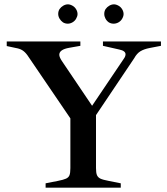

<svg xmlns="http://www.w3.org/2000/svg" viewBox="-20 -864 771 884"><path d="M721 -673V-653L669 -643Q643 -638 626.5 -628Q610 -618 598 -596L422 -334V-90Q422 -68 426.5 -57.5Q431 -47 442.5 -41.5Q454 -36 481 -31L536 -20V0H190V-20L246 -31Q272 -36 284 -41.5Q296 -47 300 -57.5Q304 -68 304 -90V-319L106 -610Q95 -625 83 -632.5Q71 -640 53 -643L11 -652V-673H350V-653L299 -644Q253 -636 253 -612Q253 -601 265 -583L404 -377L549 -592Q558 -604 558 -614Q558 -630 529 -636L454 -653V-673ZM248 -800Q248 -812 254 -822Q261 -832 271.5 -838Q282 -844 293 -844Q303 -844 315 -837Q325 -831 331 -820.5Q337 -810 337 -799Q337 -789 330 -777Q324 -767 313.5 -761Q303 -755 292 -755Q280 -755 270 -761Q260 -768 254 -778.5Q248 -789 248 -800ZM460 -800Q460 -812 466 -822Q473 -832 483.5 -838Q494 -844 505 -844Q515 -844 527 -837Q537 -831 543 -820.5Q549 -810 549 -799Q549 -789 542 -777Q536 -767 525.5 -761Q515 -755 503 -755Q491 -755 481 -761Q471 -768 465.5 -778.5Q460 -789 460 -800Z"/></svg>

Font: Ibarra Real Nova SemiBold
Style: Regular
Weight: 600
Designer: Jose Maria Ribagorda & Octavio Pardo
Foundry: Jose Maria Ribagorda
Version: Version 1.014